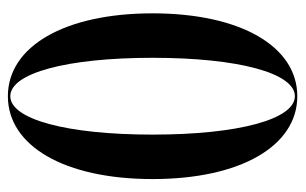

<svg xmlns="http://www.w3.org/2000/svg" viewBox="-160 -588 756 475"><g transform="rotate(-90 217.5 -350.0)"><path d="M217.5 8C340.5 8 422.5 -132 422.5 -350C422.5 -568 340.5 -708 217.5 -708C94.5 -708 12.5 -568 12.5 -350C12.5 -132 94.5 8 217.5 8ZM217.5 2C160.5 2 122.5 -137.5 122.5 -350C122.5 -562.5 160.5 -702 217.5 -702C274.5 -702 312.5 -562.5 312.5 -350C312.5 -137.5 274.5 2 217.5 2Z"/></g></svg>

Font: Picaflor 72 pt
Style: Regular
Weight: 400
Designer: Ariel Martín Pérez
Foundry: Tunera Type Foundry
Version: Version 1.000;hotconv 1.0.109;makeotfexe 2.5.65596